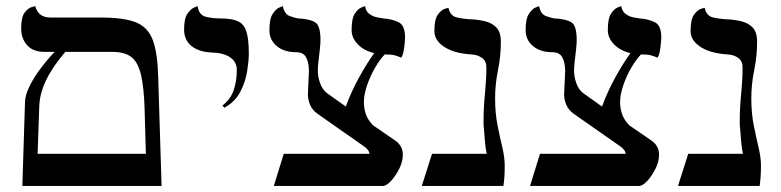

<svg xmlns="http://www.w3.org/2000/svg" viewBox="-20 -613 2574 633"><path d="M53.7 0 62.5 -278.8Q63.5 -301.3 78.4 -330.8Q93.3 -360.4 116 -390.1Q138.7 -419.9 160.2 -441.9H127.4Q88.9 -441.9 69.3 -464.1Q49.8 -486.3 49.8 -519.5Q49.8 -556.6 61.3 -571.5Q72.8 -586.4 84.5 -589.6Q96.2 -592.8 96.2 -592.8Q106 -555.2 146.5 -555.2H311.5Q389.2 -555.2 428.7 -539.1Q468.3 -522.9 483.9 -480.5Q499.5 -438 501.5 -361.3L512.7 0ZM195.3 -441.9Q153.8 -393.6 132.1 -348.9Q110.4 -304.2 109.4 -260.7L104 -106H460.9L457 -244.6Q455.1 -323.7 444.8 -366.5Q434.6 -409.2 412.4 -425.5Q390.1 -441.9 350.1 -441.9Z M719.7 -257.8 713.4 -265.1Q740.7 -286.1 750.7 -316.4Q760.7 -346.7 760.7 -382.3Q760.7 -409.2 738.5 -424.1Q716.3 -439 677.2 -439.9Q634.8 -441.9 610.8 -461.7Q586.9 -481.4 586.9 -516.1Q586.9 -552.2 598.1 -568.1Q609.4 -584 620.4 -588.4Q631.3 -592.8 631.3 -592.8Q636.2 -562.5 659.4 -557.4Q682.6 -552.2 707 -552.2Q743.7 -552.2 763.9 -543.2Q784.2 -534.2 792.2 -509.3Q800.3 -484.4 800.3 -436Q800.3 -413.6 794.9 -378.7Q789.6 -343.8 772.2 -310.3Q754.9 -276.9 719.7 -257.8Z M1209.5 -200.2 1284.7 -148.4Q1308.1 -131.3 1308.1 -103Q1308.1 -80.6 1296.9 -57.9Q1285.6 -35.2 1271.5 -19Q1257.3 -2.9 1245.1 0H882.8L915.5 -106H1197.8Q1197.8 -112.3 1192.6 -118.9Q1187.5 -125.5 1181.6 -129.4L1026.9 -237.8Q1009.8 -250 1002.4 -267.1Q995.1 -284.2 995.1 -302.2L998.5 -378.4Q998.5 -405.8 989.5 -423.3Q980.5 -440.9 956.1 -440.9Q916.5 -440.9 892.3 -461.2Q868.2 -481.4 868.2 -514.2Q868.2 -551.3 879.2 -567.6Q890.1 -584 901.4 -588.4Q912.6 -592.8 912.6 -592.8Q917.5 -566.4 935.8 -559.8Q954.1 -553.2 964.4 -552.2Q1002.4 -550.3 1019.5 -539.1Q1036.6 -527.8 1036.6 -481.4Q1036.6 -469.2 1034.4 -449.7Q1032.2 -430.2 1030 -411.1Q1027.8 -392.1 1027.8 -379.4Q1027.8 -359.4 1035.4 -338.6Q1043 -317.9 1057.1 -306.6L1120.1 -261.7Q1138.2 -311.5 1164.3 -358.6Q1190.4 -405.8 1213.9 -438Q1180.7 -445.3 1159.9 -466.6Q1139.2 -487.8 1139.2 -514.2Q1139.2 -553.2 1150.4 -569.1Q1161.6 -585 1172.6 -588.9Q1183.6 -592.8 1183.6 -592.8Q1186 -575.7 1197.8 -567.1Q1209.5 -558.6 1222.7 -555.9Q1235.8 -553.2 1244.1 -552.2Q1272 -550.3 1293.7 -540Q1315.4 -529.8 1315.4 -489.7Q1315.4 -484.4 1314.2 -470.7Q1313 -457 1310.5 -443.6Q1308.1 -430.2 1302.7 -422.9Q1291 -428.2 1280.3 -430.9Q1269.5 -433.6 1248.5 -433.6Q1231.9 -416.5 1215.8 -388.4Q1199.7 -360.4 1189.7 -330.3Q1179.7 -300.3 1179.7 -276.9Q1179.7 -255.9 1186 -237.1Q1192.4 -218.3 1209.5 -200.2Z M1612.3 -288.1Q1612.3 -240.7 1620.1 -200.9Q1627.9 -161.1 1636 -127.7Q1644 -94.2 1644 -66.9Q1644 -44.4 1642.8 -28.1Q1641.6 -11.7 1639.6 0H1370.6L1404.3 -106H1584.5Q1580.1 -128.4 1578.6 -148.7Q1577.1 -168.9 1575.2 -191.9Q1574.2 -197.3 1574.2 -203.6Q1574.2 -210 1574.2 -216.3Q1574.2 -257.8 1578.9 -304.9Q1583.5 -352.1 1583.5 -391.1Q1583.5 -411.6 1569.1 -422.1Q1554.7 -432.6 1533.7 -433.6Q1477.5 -437 1444.8 -458.3Q1412.1 -479.5 1412.1 -510.7Q1412.1 -549.3 1423.6 -564.9Q1435.1 -580.6 1446.8 -584Q1458.5 -587.4 1458.5 -587.4Q1463.9 -560.5 1486.6 -555.4Q1509.3 -550.3 1532.7 -549.3Q1557.1 -548.3 1579.8 -542.7Q1602.5 -537.1 1616.9 -522Q1631.3 -506.8 1631.3 -475.1Q1631.3 -429.2 1621.8 -382.1Q1612.3 -335 1612.3 -288.1Z M2054.2 -200.2 2129.4 -148.4Q2152.8 -131.3 2152.8 -103Q2152.8 -80.6 2141.6 -57.9Q2130.4 -35.2 2116.2 -19Q2102.1 -2.9 2089.8 0H1727.5L1760.3 -106H2042.5Q2042.5 -112.3 2037.4 -118.9Q2032.2 -125.5 2026.4 -129.4L1871.6 -237.8Q1854.5 -250 1847.2 -267.1Q1839.8 -284.2 1839.8 -302.2L1843.3 -378.4Q1843.3 -405.8 1834.2 -423.3Q1825.2 -440.9 1800.8 -440.9Q1761.2 -440.9 1737.1 -461.2Q1712.9 -481.4 1712.9 -514.2Q1712.9 -551.3 1723.9 -567.6Q1734.9 -584 1746.1 -588.4Q1757.3 -592.8 1757.3 -592.8Q1762.2 -566.4 1780.5 -559.8Q1798.8 -553.2 1809.1 -552.2Q1847.2 -550.3 1864.3 -539.1Q1881.3 -527.8 1881.3 -481.4Q1881.3 -469.2 1879.2 -449.7Q1877 -430.2 1874.8 -411.1Q1872.6 -392.1 1872.6 -379.4Q1872.6 -359.4 1880.1 -338.6Q1887.7 -317.9 1901.9 -306.6L1964.8 -261.7Q1982.9 -311.5 2009 -358.6Q2035.2 -405.8 2058.6 -438Q2025.4 -445.3 2004.6 -466.6Q1983.9 -487.8 1983.9 -514.2Q1983.9 -553.2 1995.1 -569.1Q2006.3 -585 2017.3 -588.9Q2028.3 -592.8 2028.3 -592.8Q2030.8 -575.7 2042.5 -567.1Q2054.2 -558.6 2067.4 -555.9Q2080.6 -553.2 2088.9 -552.2Q2116.7 -550.3 2138.4 -540Q2160.2 -529.8 2160.2 -489.7Q2160.2 -484.4 2158.9 -470.7Q2157.7 -457 2155.3 -443.6Q2152.8 -430.2 2147.5 -422.9Q2135.7 -428.2 2125 -430.9Q2114.3 -433.6 2093.3 -433.6Q2076.7 -416.5 2060.5 -388.4Q2044.4 -360.4 2034.4 -330.3Q2024.4 -300.3 2024.4 -276.9Q2024.4 -255.9 2030.8 -237.1Q2037.1 -218.3 2054.2 -200.2Z M2457 -288.1Q2457 -240.7 2464.8 -200.9Q2472.7 -161.1 2480.7 -127.7Q2488.8 -94.2 2488.8 -66.9Q2488.8 -44.4 2487.5 -28.1Q2486.3 -11.7 2484.4 0H2215.3L2249 -106H2429.2Q2424.8 -128.4 2423.3 -148.7Q2421.9 -168.9 2419.9 -191.9Q2418.9 -197.3 2418.9 -203.6Q2418.9 -210 2418.9 -216.3Q2418.9 -257.8 2423.6 -304.9Q2428.2 -352.1 2428.2 -391.1Q2428.2 -411.6 2413.8 -422.1Q2399.4 -432.6 2378.4 -433.6Q2322.3 -437 2289.6 -458.3Q2256.8 -479.5 2256.8 -510.7Q2256.8 -549.3 2268.3 -564.9Q2279.8 -580.6 2291.5 -584Q2303.2 -587.4 2303.2 -587.4Q2308.6 -560.5 2331.3 -555.4Q2354 -550.3 2377.4 -549.3Q2401.9 -548.3 2424.6 -542.7Q2447.3 -537.1 2461.7 -522Q2476.1 -506.8 2476.1 -475.1Q2476.1 -429.2 2466.6 -382.1Q2457 -335 2457 -288.1Z"/></svg>

Font: Kurinto Seri
Style: Regular
Weight: 400
Designer: Kurinto was developed by Clint Goss from a range of fonts that are compatible with the SIL Open Font License Version 1.1
Foundry: Clinton F. Goss
Version: Version 2.196; July 25, 2020